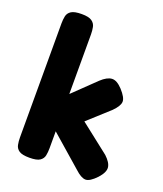

<svg xmlns="http://www.w3.org/2000/svg" viewBox="-136 -809 776 914"><g transform="rotate(20 252.0 -351.5)"><path d="M454 -127Q484 -99 486.5 -75Q489 -51 460 -19Q427 16 405 15.5Q383 15 352 -14L194 -152V-66Q194 -46 190.5 -29Q187 -12 171.5 -1.5Q156 9 119 9Q82 9 66.5 -1.5Q51 -12 47.5 -29.5Q44 -47 44 -67V-644Q44 -663 47.5 -680.5Q51 -698 67 -708.5Q83 -719 120 -719Q156 -719 171.5 -708Q187 -697 190.5 -679.5Q194 -662 194 -643V-341L306 -449Q336 -477 360.5 -478.5Q385 -480 414 -449Q446 -414 445 -392.5Q444 -371 414 -341L306 -243Z"/></g></svg>

Font: Fredoka SemiBold
Style: Regular
Weight: 600
Designer: Ben Nathan
Foundry: Milena B. Brandão, Ben Nathan
Version: Version 2.001